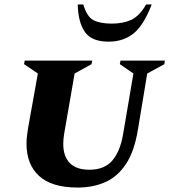

<svg xmlns="http://www.w3.org/2000/svg" viewBox="-20 -832 760 862"><path d="M329 10Q212 10 155.5 -42Q99 -94 99 -187Q99 -204 101 -221Q103 -238 106 -257L150 -502L88 -544L91 -560H394L391 -544L315 -502L268 -231Q266 -219 265 -207.5Q264 -196 264 -186Q264 -130 293.5 -100Q323 -70 381 -70Q449 -70 484 -111Q519 -152 532 -226L579 -502L518 -544L521 -560H720L718 -544L641 -502L599 -249Q583 -152 545.5 -95.5Q508 -39 453 -14.5Q398 10 329 10ZM467 -645Q392 -645 361.5 -688Q331 -731 329 -812H354Q370 -757 399.5 -741.5Q429 -726 482 -726Q533 -726 569.5 -743Q606 -760 636 -812H661Q626 -720 580.5 -682.5Q535 -645 467 -645Z"/></svg>

Font: Spectral SC ExtraBold
Style: Italic
Weight: 800
Italic angle: -10°
Designer: Jean-Baptiste Levee
Foundry: Production Type
Version: Version 2.001